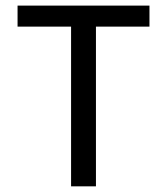

<svg xmlns="http://www.w3.org/2000/svg" viewBox="-20 -658 590 678"><path d="M507.8 -564V-638.2H42V-564H231V0H318.8V-564Z"/></svg>

Font: CodeNewRoman Nerd Font Mono
Style: Regular
Weight: 400
Monospace: yes
Designer: Sam Radian
Foundry: Code New Roman
Version: Version 2.00 November 29, 2014;Nerd Fonts 3.2.1